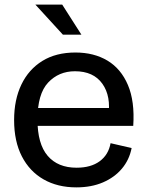

<svg xmlns="http://www.w3.org/2000/svg" viewBox="-20 -800 624 830"><path d="M310 10Q229 10 168.5 -24.5Q108 -59 74.5 -124Q41 -189 41 -281Q41 -369 72.5 -434.5Q104 -500 163 -536.5Q222 -573 306 -573Q386 -573 444.5 -538Q503 -503 533 -432.5Q563 -362 556 -256H130V-333H495L448 -297Q461 -384 422.5 -438Q384 -492 304 -492Q234 -492 188 -443Q142 -394 142 -283Q142 -178 186 -126.5Q230 -75 311 -75Q373 -75 411 -103Q449 -131 458 -181L549 -160Q539 -109 507 -71Q475 -33 425 -11.5Q375 10 310 10ZM252 -650 133 -780H249L332 -650Z"/></svg>

Font: BDO Grotesk
Style: Regular
Weight: 400
Designer: Deni Anggara
Foundry: Lokal Container
Version: Version 2.000